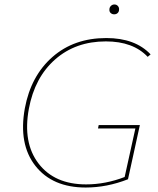

<svg xmlns="http://www.w3.org/2000/svg" viewBox="-20 -833 705 858"><path d="M490 -769Q481 -769 474.5 -775Q468 -781 469 -791Q469 -800 475.5 -806.5Q482 -813 491 -813Q501 -813 507 -806Q513 -799 512 -790Q512 -781 506 -775Q500 -769 490 -769ZM455 -663Q584 -663 653 -590L640 -579Q575 -648 453 -648Q318 -648 226.5 -567.5Q135 -487 109 -347Q81 -195 152.5 -102Q224 -9 365 -9Q451 -9 537 -42L585 -259H418L421 -274H605L552 -32Q458 5 363 5Q214 5 138 -92Q62 -189 91 -349Q118 -494 214.5 -578.5Q311 -663 455 -663Z"/></svg>

Font: EauTestInfant Thin
Style: Italic
Weight: 250
Italic angle: -12°
Designer: Christian Thalmann (Catharsis Fonts)
Version: Version 0.001;PS 000.001;hotconv 1.0.88;makeotf.lib2.5.64775